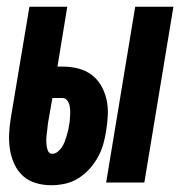

<svg xmlns="http://www.w3.org/2000/svg" viewBox="-20 -540 540 568"><path d="M294 0 380 -520H493L407 0ZM132 8Q108 8 86 1.5Q64 -5 48 -19.5Q32 -34 22.5 -54.5Q13 -75 9.5 -97.5Q6 -120 7 -143.5Q8 -167 12 -191L67 -520H179L150 -343H165Q189 -343 211 -337.5Q233 -332 250.5 -319Q268 -306 279 -287Q290 -268 295 -246Q300 -224 299 -200.5Q298 -177 294 -153Q291 -133 285.5 -113.5Q280 -94 269.5 -75Q259 -56 244.5 -40Q230 -24 211.5 -12.5Q193 -1 172.5 3.5Q152 8 132 8ZM135 -85Q143 -85 150.5 -91Q158 -97 163 -104.5Q168 -112 171 -120Q174 -128 176.5 -136Q179 -144 181 -152Q183 -160 184 -168Q186 -176 186.5 -184Q187 -192 187.5 -200Q188 -208 187.5 -216Q187 -224 185 -231Q183 -238 178 -244Q173 -250 165 -250H135L122 -176Q121 -167 120 -158.5Q119 -150 118 -141.5Q117 -133 117 -124.5Q117 -116 118 -108Q119 -100 122.5 -92.5Q126 -85 135 -85Z"/></svg>

Font: Iosevka SS04 Heavy
Style: Italic
Weight: 900
Italic angle: -9°
Monospace: yes
Designer: Belleve Invis
Foundry: Belleve Invis
Version: Version 19.0.0; ttfautohint (v1.8.4)